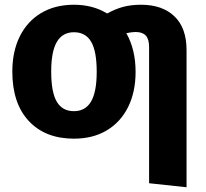

<svg xmlns="http://www.w3.org/2000/svg" viewBox="-20 -568 868 810"><path d="M767 -357V222L609 205V-369Q609 -403 595 -418Q581 -433 552 -433Q536 -433 513 -428Q552 -359 552 -265Q552 -180 520.5 -116.5Q489 -53 430.5 -18Q372 17 292 17Q171 17 101.5 -57.5Q32 -132 32 -266Q32 -351 63.5 -414.5Q95 -478 153.5 -513Q212 -548 292 -548Q372 -548 432 -511Q466 -530 499.5 -539Q533 -548 575 -548Q665 -548 716 -499Q767 -450 767 -357ZM388 -265Q388 -352 364.5 -392Q341 -432 292 -432Q244 -432 220 -391.5Q196 -351 196 -266Q196 -179 219.5 -139Q243 -99 292 -99Q340 -99 364 -139.5Q388 -180 388 -265Z"/></svg>

Font: Fira Sans BGR
Style: Bold
Weight: 700
Designer: bBox Type GmbH & Carrois Corporate GbR & Edenspiekermann AG
Foundry: bBox Type GmbH & Carrois Corporate GbR & Edenspiekermann AG
Version: Version 4.301